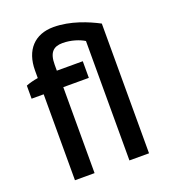

<svg xmlns="http://www.w3.org/2000/svg" viewBox="-132 -815 806 911"><g transform="rotate(-20 271.0 -359.0)"><path d="M365 0H464V-655C411 -683 328 -718 242 -718C147 -718 90 -657 90 -554V-516C70 -513 46 -507 29 -500V-434H90V0H189V-434H318V-518H187V-548C187 -610 211 -632 257 -632C300 -632 341 -618 365 -603Z"/></g></svg>

Font: Fixel Text Medium
Style: Regular
Weight: 500
Width: 4
Designer: AlfaBravo + MacPaw
Foundry: Kyrylo Tkachov, Marchela Mozhyna, Serhii Makarenko, Maria Weinstein, Zakhar Kryvoshyya
Version: Version 1.211